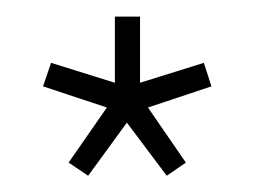

<svg xmlns="http://www.w3.org/2000/svg" viewBox="-20 -802 311 235"><path d="M135.3 -651.9 87.9 -586.9 64 -603 110.8 -670.4 32.7 -696.3 42.5 -725.1 120.6 -700.7V-781.7H151.4V-700.7L229.5 -725.1L238.8 -696.3L161.1 -670.4L207.5 -603L184.1 -586.9Z"/></svg>

Font: Spartan MB
Style: Regular
Weight: 400
Designer: Matt Bailey, Mirko Velimirovic
Foundry: Matt Bailey
Version: Version 1.005